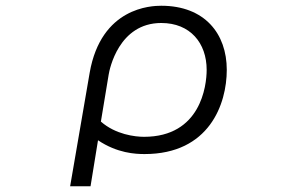

<svg xmlns="http://www.w3.org/2000/svg" viewBox="-20 -536 1040 668"><path d="M295 112 321 -48C388 -3 451 0 483 0C708 0 769 -174 769 -293C769 -419 692 -516 541 -516C507 -516 332 -511 292 -283L224 112ZM358 -276C361 -295 393 -456 541 -456C642 -456 699 -386 699 -293C699 -237 678 -60 481 -60C450 -60 382 -68 331 -113Z"/></svg>

Font: LINE Seed JP App_OTF Regular
Style: Regular
Weight: 400
Designer: LY Corporation & Fontrix & Fontworks
Version: Version 1.002